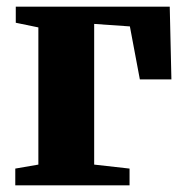

<svg xmlns="http://www.w3.org/2000/svg" viewBox="-20 -558 554 578"><path d="M26 0V-50.5L95.5 -62.5V-475.5L27.5 -489.5V-538H491L496 -319H401L371 -478.5L263.5 -486V-62.5L370 -50.5V0Z"/></svg>

Font: Merriweather 60pt Black
Style: Regular
Weight: 900
Version: Version 2.100